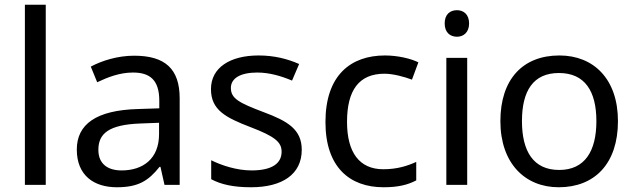

<svg xmlns="http://www.w3.org/2000/svg" viewBox="-20 -780 2681 810"><path d="M173 0V-760H85V0Z M546 -545C476 -545 410 -524 363 -499L390 -433C434 -454 485 -474 541 -474C611 -474 652 -444 652 -355V-323L561 -320C386 -315 304 -256 304 -149C304 -40 376 10 473 10C563 10 606 -17 653 -76H657L674 0H738V-365C738 -490 676 -545 546 -545ZM572 -259 651 -262V-214C651 -110 583 -61 493 -61C435 -61 395 -88 395 -148C395 -216 438 -254 572 -259Z M1253 -148C1253 -234 1194 -269 1092 -307C989 -346 954 -364 954 -409C954 -449 993 -474 1065 -474C1117 -474 1167 -459 1212 -440L1242 -510C1192 -532 1136 -546 1071 -546C951 -546 870 -495 870 -404C870 -316 932 -284 1036 -244C1141 -204 1168 -180 1168 -140C1168 -92 1130 -61 1041 -61C978 -61 913 -83 871 -104V-24C912 -2 964 10 1039 10C1170 10 1253 -44 1253 -148Z M1598 10C1659 10 1700 0 1736 -19V-97C1699 -80 1655 -66 1597 -66C1496 -66 1444 -137 1444 -266C1444 -400 1495 -469 1602 -469C1639 -469 1686 -456 1718 -444L1745 -517C1713 -533 1658 -546 1604 -546C1460 -546 1353 -463 1353 -265C1353 -75 1455 10 1598 10Z M1908 -737C1879 -737 1856 -720 1856 -681C1856 -643 1879 -625 1908 -625C1935 -625 1959 -643 1959 -681C1959 -720 1935 -737 1908 -737ZM1951 -536H1863V0H1951Z M2587 -269C2587 -446 2485 -546 2340 -546C2186 -546 2091 -446 2091 -269C2091 -91 2195 10 2337 10C2490 10 2587 -91 2587 -269ZM2182 -269C2182 -396 2229 -472 2338 -472C2447 -472 2496 -396 2496 -269C2496 -142 2447 -63 2339 -63C2230 -63 2182 -142 2182 -269Z"/></svg>

Font: Noto Sans EgyptHiero
Style: Regular
Weight: 400
Designer: Monotype Design Team
Foundry: Monotype Imaging Inc.
Version: Version 2.002